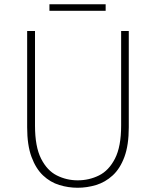

<svg xmlns="http://www.w3.org/2000/svg" viewBox="-20 -872 734 905"><path d="M346 13Q302 13 259.5 0Q217 -13 183 -45Q149 -77 128.5 -132.5Q108 -188 108 -272V-726H145V-280Q145 -181 173.5 -124.5Q202 -68 248 -45Q294 -22 346 -22Q400 -22 446.5 -45Q493 -68 522 -124.5Q551 -181 551 -280V-726H587V-272Q587 -188 566.5 -132.5Q546 -77 511 -45Q476 -13 433 0Q390 13 346 13ZM213 -821V-852H478V-821Z"/></svg>

Font: Noto Sans TC
Style: Regular
Weight: 100
Designer: Ryoko NISHIZUKA 西塚涼子 (kana, bopomofo & ideographs); Paul D. Hunt (Latin, Greek & Cyrillic); Sandoll Communications 산돌커뮤니
Foundry: Adobe
Version: Version 2.004;hotconv 1.0.118;makeotfexe 2.5.65603